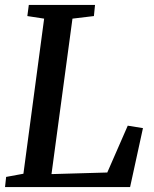

<svg xmlns="http://www.w3.org/2000/svg" viewBox="-20 -763 630 783"><path d="M0.5 0 5 -41.5 75.5 -54.5 160 -687 91.5 -697.5 97.5 -743H367.5L363 -697.5L275.5 -687L190 -53L417.5 -59.5L501 -250.5L563 -240.5L510.5 0Z"/></svg>

Font: Merriweather Light 18pt Medium
Style: Italic
Weight: 500
Italic angle: -7.8°
Version: Version 2.101